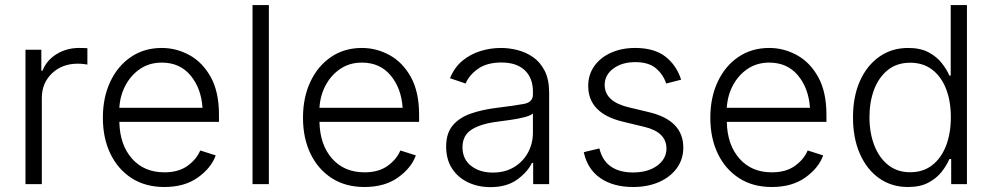

<svg xmlns="http://www.w3.org/2000/svg" viewBox="-20 -748 4032 780"><path d="M83.5 0V-545.9H147.9V-460.9H152.8Q168.9 -502.9 209.7 -528.1Q250.5 -553.2 301.3 -553.2Q309.1 -553.2 318.8 -553Q328.6 -552.7 335 -552.2V-485.8Q331.5 -486.3 320.3 -487.8Q309.1 -489.3 295.9 -489.3Q232.4 -489.3 191.2 -450Q149.9 -410.6 149.9 -350.1V0Z M647.5 11.7Q570.8 11.7 514.9 -24.2Q459 -60.1 428.5 -123.5Q397.9 -187 397.9 -269.5Q397.9 -352.1 428 -416Q458 -480 512 -516.6Q565.9 -553.2 637.2 -553.2Q696.8 -553.2 750 -523.9Q803.2 -494.6 836.4 -434.6Q869.6 -374.5 869.6 -281.7V-252.9H464.8Q466.8 -159.7 516.1 -103.8Q565.4 -47.9 647.9 -47.9Q705.1 -47.9 741.7 -74.2Q778.3 -100.6 793.5 -136.7L856.4 -116.7Q837.9 -65.4 783.9 -26.9Q730 11.7 647.5 11.7ZM464.8 -310.1H802.7Q797.4 -389.6 753.9 -441.7Q710.4 -493.7 637.2 -493.7Q587.9 -493.7 550.3 -468.8Q512.7 -443.8 490.2 -402.1Q467.8 -360.4 464.8 -310.1Z M1072.3 -727.5V0H1005.9V-727.5Z M1460.4 11.7Q1383.8 11.7 1327.9 -24.2Q1272 -60.1 1241.5 -123.5Q1210.9 -187 1210.9 -269.5Q1210.9 -352.1 1241 -416Q1271 -480 1325 -516.6Q1378.9 -553.2 1450.2 -553.2Q1509.8 -553.2 1563 -523.9Q1616.2 -494.6 1649.4 -434.6Q1682.6 -374.5 1682.6 -281.7V-252.9H1277.8Q1279.8 -159.7 1329.1 -103.8Q1378.4 -47.9 1460.9 -47.9Q1518.1 -47.9 1554.7 -74.2Q1591.3 -100.6 1606.4 -136.7L1669.4 -116.7Q1650.9 -65.4 1596.9 -26.9Q1543 11.7 1460.4 11.7ZM1277.8 -310.1H1615.7Q1610.4 -389.6 1566.9 -441.7Q1523.4 -493.7 1450.2 -493.7Q1400.9 -493.7 1363.3 -468.8Q1325.7 -443.8 1303.2 -402.1Q1280.8 -360.4 1277.8 -310.1Z M1972.2 12.2Q1922.4 12.2 1881.6 -7.1Q1840.8 -26.4 1816.7 -63Q1792.5 -99.6 1792.5 -152.8Q1792.5 -206.5 1819.3 -238.5Q1846.2 -270.5 1893.6 -286.9Q1940.9 -303.2 2002.4 -310.5Q2070.3 -318.8 2107.7 -325.7Q2145 -332.5 2145 -363.8V-376.5Q2145 -431.2 2111.8 -462.6Q2078.6 -494.1 2017.1 -494.1Q1958.5 -494.1 1922.1 -468.5Q1885.7 -442.9 1871.6 -408.7L1808.1 -430.2Q1826.2 -474.6 1858.9 -501.5Q1891.6 -528.3 1932.4 -540.8Q1973.1 -553.2 2015.6 -553.2Q2047.9 -553.2 2082 -544.7Q2116.2 -536.1 2145.5 -515.9Q2174.8 -495.6 2192.9 -460.2Q2210.9 -424.8 2210.9 -370.6V0H2146V-86.4H2141.1Q2123 -48.8 2080.8 -18.3Q2038.6 12.2 1972.2 12.2ZM1981.9 -46.9Q2031.7 -46.9 2068.4 -69.1Q2105 -91.3 2125 -128.2Q2145 -165 2145 -209.5V-287.1Q2135.7 -278.3 2109.9 -271.7Q2084 -265.1 2054.2 -261Q2024.4 -256.8 2002.9 -253.9Q1934.1 -245.6 1896.5 -221.9Q1858.9 -198.2 1858.9 -149.9Q1858.9 -101.1 1894 -74Q1929.2 -46.9 1981.9 -46.9Z M2551.8 11.7Q2471.2 11.7 2418.7 -24.7Q2366.2 -61 2351.6 -129.9L2415 -145Q2426.8 -95.7 2461.7 -71.5Q2496.6 -47.4 2550.8 -47.4Q2612.8 -47.4 2650.1 -75.2Q2687.5 -103 2687.5 -144.5Q2687.5 -210.9 2598.6 -232.4L2509.8 -253.9Q2369.6 -287.6 2369.6 -398.9Q2369.6 -444.8 2394.3 -479.5Q2418.9 -514.2 2462.2 -533.7Q2505.4 -553.2 2560.5 -553.2Q2637.7 -553.2 2682.9 -518.3Q2728 -483.4 2747.1 -424.3L2686.5 -408.7Q2673.8 -446.3 2644.3 -470.9Q2614.7 -495.6 2561 -495.6Q2506.8 -495.6 2471.7 -469.5Q2436.5 -443.4 2436.5 -402.8Q2436.5 -335.4 2534.2 -312L2617.7 -292Q2755.9 -258.8 2755.9 -148.4Q2755.9 -101.6 2730 -65.4Q2704.1 -29.3 2658 -8.8Q2611.8 11.7 2551.8 11.7Z M3115.2 11.7Q3038.6 11.7 2982.7 -24.2Q2926.8 -60.1 2896.2 -123.5Q2865.7 -187 2865.7 -269.5Q2865.7 -352.1 2895.8 -416Q2925.8 -480 2979.7 -516.6Q3033.7 -553.2 3105 -553.2Q3164.6 -553.2 3217.8 -523.9Q3271 -494.6 3304.2 -434.6Q3337.4 -374.5 3337.4 -281.7V-252.9H2932.6Q2934.6 -159.7 2983.9 -103.8Q3033.2 -47.9 3115.7 -47.9Q3172.9 -47.9 3209.5 -74.2Q3246.1 -100.6 3261.2 -136.7L3324.2 -116.7Q3305.7 -65.4 3251.7 -26.9Q3197.8 11.7 3115.2 11.7ZM2932.6 -310.1H3270.5Q3265.1 -389.6 3221.7 -441.7Q3178.2 -493.7 3105 -493.7Q3055.7 -493.7 3018.1 -468.8Q2980.5 -443.8 2958 -402.1Q2935.5 -360.4 2932.6 -310.1Z M3668.9 11.7Q3602.1 11.7 3551.8 -23.7Q3501.5 -59.1 3473.4 -122.8Q3445.3 -186.5 3445.3 -271.5Q3445.3 -356 3473.6 -419.2Q3502 -482.4 3552.5 -517.8Q3603 -553.2 3669.4 -553.2Q3719.2 -553.2 3752.4 -535.4Q3785.6 -517.6 3805.9 -491.7Q3826.2 -465.8 3836.9 -440.9H3842.3V-727.5H3908.2V0H3844.2V-102.1H3836.9Q3826.2 -76.7 3805.7 -50.3Q3785.2 -23.9 3751.7 -6.1Q3718.3 11.7 3668.9 11.7ZM3677.7 -48.3Q3730.5 -48.3 3767.3 -77.1Q3804.2 -106 3823.5 -156.5Q3842.8 -207 3842.8 -272Q3842.8 -336.9 3823.5 -386.7Q3804.2 -436.5 3767.3 -464.8Q3730.5 -493.2 3677.7 -493.2Q3624 -493.2 3587.2 -463.9Q3550.3 -434.6 3531.2 -384.5Q3512.2 -334.5 3512.2 -272Q3512.2 -209 3531.5 -158.4Q3550.8 -107.9 3587.6 -78.1Q3624.5 -48.3 3677.7 -48.3Z"/></svg>

Font: Inter Light
Style: Regular
Weight: 300
Designer: Rasmus Andersson
Foundry: rsms
Version: Version 4.000;git-a52131595